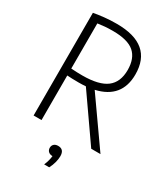

<svg xmlns="http://www.w3.org/2000/svg" viewBox="-233 -853 1038 1186"><g transform="rotate(30 286.0 -260.0)"><path d="M76.5 0V-732.5Q113 -739 152.2 -743.2Q191.5 -747.5 239 -747.5Q494.5 -747.5 494.5 -533.5Q494.5 -365 324 -326L553.5 0H487.5L266 -317.5Q242 -315.5 215.5 -315.5Q188 -315.5 169.2 -316.2Q150.5 -317 133 -318V0ZM213 -364.5Q331.5 -364.5 385.5 -405.8Q439.5 -447 439.5 -533.5Q439.5 -616.5 392.8 -657Q346 -697.5 240 -697.5Q209 -697.5 184.2 -695.5Q159.5 -693.5 133 -689.5V-367.5Q157 -366 174.5 -365.2Q192 -364.5 213 -364.5ZM284 229Q293 207.5 297.2 190.8Q301.5 174 303 159Q284 159 273.2 148.8Q262.5 138.5 262.5 122.5Q262.5 106.5 273 96.5Q283.5 86.5 302.5 86.5Q345.5 86.5 345.5 135.5Q345.5 155.5 339 180.5Q332.5 205.5 320 229Z"/></g></svg>

Font: Encode Sans Condensed Condensed Light
Style: Regular
Weight: 300
Width: 3
Designer: Multiple Designers
Foundry: Impallari Type
Version: Version 3.000; ttfautohint (v1.8.3) -l 8 -r 50 -G 200 -x 14 